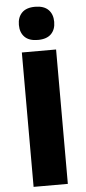

<svg xmlns="http://www.w3.org/2000/svg" viewBox="-63 -1005 465 1039"><g transform="rotate(-5 169.0 -485.0)"><path d="M241 -814.2Q216.8 -790 168.9 -790Q121.1 -790 97.2 -814.2Q73.2 -838.4 73.2 -879.9Q73.2 -921.4 97.2 -945.8Q121.1 -970.2 168.9 -970.2Q216.8 -970.2 241 -945.8Q265.1 -921.4 265.1 -879.9Q265.1 -838.4 241 -814.2ZM262.2 0H76.2V-730H262.2Z"/></g></svg>

Font: Sora ExtraBold
Style: Regular
Weight: 800
Designer: Jonathan Barnbrook, Julián Moncada
Foundry: Barnbrook Fonts
Version: Version 2.000